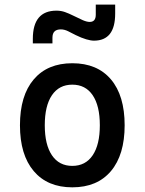

<svg xmlns="http://www.w3.org/2000/svg" viewBox="-20 -801 626 831"><path d="M293 9.8Q185.5 9.8 126 -60.5Q66.4 -130.9 66.4 -258.8Q66.4 -387.2 126 -457.3Q185.5 -527.3 293 -527.3Q400.9 -527.3 460.2 -457.3Q519.5 -387.2 519.5 -258.8Q519.5 -130.9 460.2 -60.5Q400.9 9.8 293 9.8ZM293 -83Q350.1 -83 381.1 -128.9Q412.1 -174.8 412.1 -258.8Q412.1 -343.3 381.1 -388.9Q350.1 -434.6 293 -434.6Q235.8 -434.6 204.8 -388.9Q173.8 -343.3 173.8 -258.8Q173.8 -174.8 204.8 -128.9Q235.8 -83 293 -83ZM122.1 -613.3V-632.8Q122.1 -754.9 224.6 -754.9Q244.1 -754.9 261.2 -748.8Q278.3 -742.7 296.9 -733.4Q321.3 -721.2 338.6 -713.6Q356 -706.1 368.2 -706.1Q394.5 -706.1 394.5 -737.3V-781.2H478.5V-742.2Q478.5 -683.6 455.6 -654.3Q432.6 -625 386.7 -625Q373 -625 353 -630.9Q333 -636.7 307.1 -649.4Q291 -657.7 274.9 -665.8Q258.8 -673.8 243.2 -673.8Q225.1 -673.8 216.1 -665Q207 -656.2 207 -637.7V-613.3Z"/></svg>

Font: Cascadia Code PL
Style: Regular
Weight: 400
Monospace: yes
Designer: Aaron Bell
Foundry: Saja Typeworks
Version: Version 2102.003